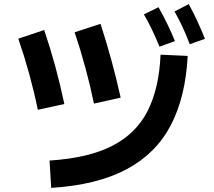

<svg xmlns="http://www.w3.org/2000/svg" viewBox="-20 -863 1040 934"><path d="M903 -648Q884 -698 866 -736Q848 -774 829 -807L898 -843Q921 -802 940.5 -759Q960 -716 977 -674ZM756 -636Q736 -684 718 -721.5Q700 -759 680 -793L751 -828Q798 -745 831 -663ZM437 -359Q401 -534 343 -706L469 -747Q498 -658 522.5 -568Q547 -478 567 -388ZM164 -329Q128 -504 69 -675L195 -717Q225 -628 249.5 -538Q274 -448 293 -357ZM893 -591Q883 -393 811.5 -255Q740 -117 596.5 -40Q453 37 229 51L221 -82Q410 -94 526 -153.5Q642 -213 698 -323Q754 -433 761 -597Z"/></svg>

Font: Murecho SemiBold
Style: Regular
Weight: 600
Designer: Neil Summerour
Foundry: Positype
Version: Version 1.010; ttfautohint (v1.8.3)